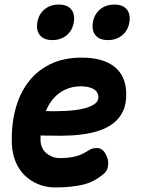

<svg xmlns="http://www.w3.org/2000/svg" viewBox="-20 -813 640 843"><path d="M440 -143Q457 -117 455 -91Q453 -65 439 -53Q394 -13 341.5 -1.5Q289 10 223 10Q183 10 148.5 -4Q114 -18 88.5 -43Q63 -68 48.5 -103Q34 -138 32 -180Q29 -259 46.5 -328.5Q64 -398 102 -449.5Q140 -501 199 -530.5Q258 -560 339 -560Q430 -560 480.5 -521.5Q531 -483 534 -408Q536 -360 521 -327Q506 -294 478.5 -272.5Q451 -251 414 -239Q377 -227 334.5 -222Q292 -217 246.5 -217Q201 -217 158 -218V-194Q159 -177 166 -163Q173 -149 184.5 -139.5Q196 -130 211 -124.5Q226 -119 242 -119Q265 -119 282 -121Q299 -123 314 -127Q329 -131 343 -138Q357 -145 373 -155Q385 -163 406 -163Q427 -163 440 -143ZM181 -325Q225 -324 267 -326Q309 -328 341.5 -335Q374 -342 393.5 -355Q413 -368 412 -389Q411 -400 405.5 -408.5Q400 -417 390 -422.5Q380 -428 366 -431Q352 -434 335 -434Q307 -434 283 -426Q259 -418 239.5 -403.5Q220 -389 205.5 -369Q191 -349 181 -325ZM454 -637Q417 -637 399.5 -658Q382 -679 388 -715Q394 -751 419.5 -772Q445 -793 482 -793Q519 -793 536.5 -772Q554 -751 548 -715Q542 -679 516.5 -658Q491 -637 454 -637ZM210 -637Q173 -637 155.5 -658Q138 -679 144 -715Q150 -751 175.5 -772Q201 -793 238 -793Q275 -793 292.5 -772Q310 -751 304 -715Q298 -679 272.5 -658Q247 -637 210 -637Z"/></svg>

Font: Maple Mono ExtraBold
Style: Italic
Weight: 800
Italic angle: -10°
Monospace: yes
Designer: subframe7536
Version: Version 7.200